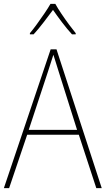

<svg xmlns="http://www.w3.org/2000/svg" viewBox="-20 -969 544 989"><path d="M476 0 386 -275H120L27 0H0L241 -715H271L504 0ZM282 -601Q276 -621 269.5 -641Q263 -661 255 -687Q248 -665 241 -643.5Q234 -622 227 -600L128 -300H377ZM265 -949Q277 -927 296.5 -898Q316 -869 336 -842Q356 -815 370 -798V-792H351Q326 -819 299.5 -854Q273 -889 253 -918Q232 -890 205 -854.5Q178 -819 153 -792H134V-798Q150 -817 170 -844.5Q190 -872 209 -900Q228 -928 240 -949Z"/></svg>

Font: Noto Sans Gurmukhi UI SemiCondensed Thin
Style: Regular
Weight: 100
Width: 4
Designer: Jelle Bosma - Monotype Design Team
Foundry: Monotype Imaging Inc.
Version: Version 2.004; ttfautohint (v1.8.4.7-5d5b)